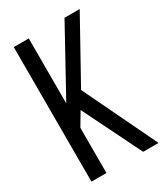

<svg xmlns="http://www.w3.org/2000/svg" viewBox="-175 -783 759 865"><g transform="rotate(-30 204.5 -350.0)"><path d="M159 -304 118 -235V0H40V-700H118V-362L304 -700H383L206 -381L389 0H309Z"/></g></svg>

Font: Bebas Neue Regular
Style: Regular
Weight: 400
Designer: Ryoichi Tsunekawa & LGV (GE)
Foundry: Free Software Foundation, Inc.
Version: Version 1.003 August 13, 2016